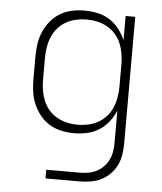

<svg xmlns="http://www.w3.org/2000/svg" viewBox="-53 -574 706 836"><g transform="rotate(5 300.0 -156.5)"><path d="M325 215H177V177H325Q344 177 362.5 173.5Q381 170 397.5 161.5Q414 153 427.5 139Q441 125 449 108Q457 91 460 72.5Q463 54 463 35V-106Q452 -80 434 -57Q416 -34 392 -19Q368 -4 340 2Q312 8 283 8Q255 8 227.5 2Q200 -4 176.5 -18Q153 -32 135 -54Q117 -76 106 -101.5Q95 -127 91 -154.5Q87 -182 87 -210V-310Q87 -338 91 -365.5Q95 -393 106 -418.5Q117 -444 135 -466Q153 -488 176.5 -502Q200 -516 227.5 -522Q255 -528 283 -528Q312 -528 340 -522Q368 -516 392 -501Q416 -486 434 -463Q452 -440 463 -414V-520H505V35Q505 60 501 84Q497 108 486.5 129.5Q476 151 458.5 168.5Q441 186 419.5 196.5Q398 207 374 211Q350 215 325 215ZM296 -30Q319 -30 342 -35Q365 -40 385.5 -51.5Q406 -63 421.5 -80.5Q437 -98 446 -119.5Q455 -141 459 -164Q463 -187 463 -210V-310Q463 -333 459 -356Q455 -379 446 -400.5Q437 -422 421.5 -439.5Q406 -457 385.5 -468.5Q365 -480 342 -485Q319 -490 296 -490Q273 -490 250 -485Q227 -480 206.5 -468.5Q186 -457 170.5 -439.5Q155 -422 146 -400.5Q137 -379 133 -356Q129 -333 129 -310V-210Q129 -187 133 -164Q137 -141 146 -119.5Q155 -98 170.5 -80.5Q186 -63 206.5 -51.5Q227 -40 250 -35Q273 -30 296 -30Z"/></g></svg>

Font: Iosevka Extralight Extended
Style: Regular
Weight: 200
Width: 7
Monospace: yes
Designer: Belleve Invis
Foundry: Belleve Invis
Version: Version 32.5.0; ttfautohint (v1.8.4)